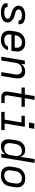

<svg xmlns="http://www.w3.org/2000/svg" viewBox="1708 -2484 783 4240"><g transform="rotate(90 2100.0 -363.5)"><path d="M253 8Q228 8 204 6Q180 4 157 -2Q134 -8 113 -18.5Q92 -29 76.5 -46Q61 -63 54 -85.5Q47 -108 52 -133Q52 -135 52 -136.5Q52 -138 53 -139H135Q135 -138 135 -137.5Q135 -137 135 -137Q133 -123 138 -111Q143 -99 152.5 -91Q162 -83 174.5 -78Q187 -73 199.5 -70Q212 -67 225.5 -66.5Q239 -66 253 -66Q266 -66 279.5 -66.5Q293 -67 306.5 -69.5Q320 -72 333.5 -76Q347 -80 359.5 -87Q372 -94 381.5 -105.5Q391 -117 394 -130Q396 -147 389 -161.5Q382 -176 370.5 -185.5Q359 -195 344 -201Q329 -207 314 -211Q299 -215 283.5 -219Q268 -223 253 -228Q238 -233 223.5 -238.5Q209 -244 195 -251.5Q181 -259 169 -268Q157 -277 146 -288Q135 -299 126.5 -312Q118 -325 112.5 -339.5Q107 -354 105.5 -370Q104 -386 106 -403Q110 -424 122 -444.5Q134 -465 152 -480Q170 -495 191 -504Q212 -513 234 -518.5Q256 -524 277.5 -526Q299 -528 321 -528Q345 -528 368.5 -526Q392 -524 414 -517.5Q436 -511 456.5 -500.5Q477 -490 491.5 -473Q506 -456 512 -433.5Q518 -411 514 -387Q514 -386 513.5 -384Q513 -382 513 -381H430Q430 -382 430 -382.5Q430 -383 431 -384Q433 -397 428.5 -408.5Q424 -420 415 -428.5Q406 -437 395 -442Q384 -447 371.5 -449.5Q359 -452 346.5 -453Q334 -454 321 -454Q308 -454 295 -453.5Q282 -453 269 -450.5Q256 -448 243.5 -444Q231 -440 219 -432.5Q207 -425 198.5 -414Q190 -403 188 -390Q185 -374 192 -359.5Q199 -345 211 -335Q223 -325 237.5 -319Q252 -313 267 -309Q282 -305 297.5 -301Q313 -297 328 -292Q343 -287 357.5 -281.5Q372 -276 386 -268.5Q400 -261 412 -252Q424 -243 435 -232Q446 -221 454.5 -208Q463 -195 468.5 -180.5Q474 -166 476 -150Q478 -134 475 -118Q472 -95 459 -74.5Q446 -54 427 -39.5Q408 -25 386 -15.5Q364 -6 342 -1Q320 4 297.5 6Q275 8 253 8Z M857 8Q826 8 795.5 2.5Q765 -3 739 -17.5Q713 -32 694 -55Q675 -78 666 -106.5Q657 -135 657 -166.5Q657 -198 662 -230L678 -330Q683 -357 692.5 -384Q702 -411 719 -435Q736 -459 759.5 -477.5Q783 -496 809.5 -507.5Q836 -519 864 -523.5Q892 -528 919 -528Q951 -528 981.5 -522.5Q1012 -517 1037 -502Q1062 -487 1080.5 -464Q1099 -441 1108 -412.5Q1117 -384 1117 -353Q1117 -322 1112 -290L1101 -223H744L743 -218Q740 -198 739.5 -178.5Q739 -159 744 -141Q749 -123 759.5 -108Q770 -93 785 -83Q800 -73 819 -69.5Q838 -66 857 -66Q879 -66 901 -69Q923 -72 944 -82Q965 -92 981.5 -109.5Q998 -127 1004 -148H1086Q1081 -125 1068.5 -102Q1056 -79 1038.5 -60.5Q1021 -42 999 -28Q977 -14 953.5 -6Q930 2 905.5 5Q881 8 857 8ZM756 -297H1029L1030 -302Q1033 -322 1033.5 -341Q1034 -360 1029.5 -378Q1025 -396 1015 -411.5Q1005 -427 990 -437Q975 -447 956.5 -451Q938 -455 918 -455Q900 -455 881.5 -451.5Q863 -448 845 -439.5Q827 -431 812 -418Q797 -405 786 -388.5Q775 -372 769 -354Q763 -336 760 -318Z M1232 0 1318 -520H1401L1387 -434Q1401 -456 1420.5 -474.5Q1440 -493 1463.5 -505.5Q1487 -518 1512 -523Q1537 -528 1561 -528Q1589 -528 1615.5 -520.5Q1642 -513 1661.5 -495.5Q1681 -478 1692 -453.5Q1703 -429 1707.5 -402Q1712 -375 1710 -347Q1708 -319 1704 -290L1656 0H1572L1622 -302Q1625 -321 1626 -340Q1627 -359 1623 -376.5Q1619 -394 1610 -409.5Q1601 -425 1587 -435.5Q1573 -446 1555 -450.5Q1537 -455 1518 -455Q1501 -455 1483.5 -451.5Q1466 -448 1449.5 -440.5Q1433 -433 1418.5 -420.5Q1404 -408 1394 -393Q1384 -378 1378 -361Q1372 -344 1369 -327L1315 0Z M2133 0Q2112 0 2092 -3.5Q2072 -7 2055 -16Q2038 -25 2025.5 -40Q2013 -55 2007 -74Q2001 -93 2001 -113.5Q2001 -134 2004 -155L2052 -447H1912V-520H2065L2100 -735H2184L2148 -520H2336V-447H2136L2086 -143Q2084 -130 2084.5 -117Q2085 -104 2091 -93.5Q2097 -83 2108.5 -78.5Q2120 -74 2133 -74H2256V0Z M2450 0V-74H2622L2684 -446H2537V-520H2780L2706 -74H2852V0ZM2685 -611 2705 -729H2824L2804 -611Z M3207 8Q3179 8 3152 0.5Q3125 -7 3105.5 -24.5Q3086 -42 3074.5 -66Q3063 -90 3058.5 -117Q3054 -144 3055.5 -172.5Q3057 -201 3062 -230L3078 -330Q3083 -355 3090.5 -380.5Q3098 -406 3112 -429Q3126 -452 3146 -471.5Q3166 -491 3190 -504Q3214 -517 3240 -522.5Q3266 -528 3292 -528Q3319 -528 3344.5 -521.5Q3370 -515 3390 -499.5Q3410 -484 3422.5 -461.5Q3435 -439 3441 -414L3494 -735H3577L3456 0H3372L3387 -87Q3372 -65 3352 -46Q3332 -27 3308 -14.5Q3284 -2 3258 3Q3232 8 3207 8ZM3250 -65Q3268 -65 3285.5 -68.5Q3303 -72 3320 -79Q3337 -86 3352 -98Q3367 -110 3378 -125.5Q3389 -141 3395 -158.5Q3401 -176 3404 -193L3421 -293Q3424 -313 3424.5 -333Q3425 -353 3421.5 -371.5Q3418 -390 3408.5 -406.5Q3399 -423 3384.5 -434Q3370 -445 3351 -450Q3332 -455 3312 -455Q3294 -455 3275.5 -451Q3257 -447 3240 -438.5Q3223 -430 3209 -416.5Q3195 -403 3184.5 -387Q3174 -371 3168.5 -353.5Q3163 -336 3160 -318L3143 -218Q3140 -199 3139.5 -180Q3139 -161 3143 -143Q3147 -125 3156.5 -109.5Q3166 -94 3180.5 -84Q3195 -74 3213 -69.5Q3231 -65 3250 -65Z M3854 8Q3823 8 3792.5 2.5Q3762 -3 3736.5 -18Q3711 -33 3693 -56Q3675 -79 3666 -107.5Q3657 -136 3657 -167Q3657 -198 3662 -230L3678 -330Q3683 -357 3692.5 -384Q3702 -411 3719 -435Q3736 -459 3759.5 -477.5Q3783 -496 3809.5 -507.5Q3836 -519 3864 -523.5Q3892 -528 3919 -528Q3951 -528 3981.5 -522.5Q4012 -517 4037 -502Q4062 -487 4080.5 -464Q4099 -441 4108 -412.5Q4117 -384 4117 -353Q4117 -322 4112 -290L4095 -190Q4091 -163 4081 -136Q4071 -109 4054 -85Q4037 -61 4013.5 -42.5Q3990 -24 3963.5 -12.5Q3937 -1 3909 3.5Q3881 8 3854 8ZM3855 -65Q3873 -65 3892 -68.5Q3911 -72 3928.5 -80.5Q3946 -89 3961.5 -102Q3977 -115 3987.5 -131.5Q3998 -148 4004.5 -166Q4011 -184 4014 -202L4030 -302Q4033 -322 4033.5 -341Q4034 -360 4029.5 -378Q4025 -396 4015 -411.5Q4005 -427 3990 -437Q3975 -447 3956.5 -451Q3938 -455 3918 -455Q3900 -455 3881.5 -451.5Q3863 -448 3845 -439.5Q3827 -431 3812 -418Q3797 -405 3786 -388.5Q3775 -372 3769 -354Q3763 -336 3760 -318L3743 -218Q3740 -198 3739.5 -179Q3739 -160 3743.5 -142Q3748 -124 3758.5 -108.5Q3769 -93 3783.5 -83Q3798 -73 3817 -69Q3836 -65 3855 -65Z"/></g></svg>

Font: Iosevka SS04 Extended Oblique
Style: Regular
Weight: 400
Width: 7
Italic angle: -9°
Monospace: yes
Designer: Belleve Invis
Foundry: Belleve Invis
Version: Version 19.0.0; ttfautohint (v1.8.4)